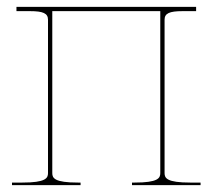

<svg xmlns="http://www.w3.org/2000/svg" viewBox="-20 -540 620 560"><path d="M552 -520H28V-507.5H67.5C106 -507.5 120 -501 120 -482.5V-35C120 -20.5 113.5 -7.5 45 -7.5H15V0H215V-7.5H207.5C139 -7.5 132.5 -20.5 132.5 -35V-507.5H447.5V-35C447.5 -20.5 441 -7.5 372.5 -7.5H365V0H565V-7.5H535C466.5 -7.5 460 -20.5 460 -35V-482.5C460 -501 474 -507.5 512.5 -507.5H552Z"/></svg>

Font: Znikomit
Style: Regular
Weight: 100
Designer: gluk
Foundry: gluk
Version: Version 0.55